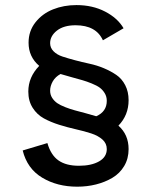

<svg xmlns="http://www.w3.org/2000/svg" viewBox="-20 -719 596 748"><path d="M280.8 8.3Q202.6 8.3 144.3 -26.9Q85.9 -62 68.4 -132.8L164.6 -161.6Q178.2 -114.7 207.8 -94Q237.3 -73.2 287.6 -73.2Q335.9 -73.2 366 -90.3Q396 -107.4 396 -138.2Q396 -160.2 379.2 -175.3Q362.3 -190.4 335.4 -199.2Q308.6 -208 275.9 -215.3Q243.2 -222.7 210.4 -232.9Q177.7 -243.2 150.9 -257.8Q124 -272.5 107.2 -299.1Q90.3 -325.7 90.3 -362.3Q90.3 -418.5 132.8 -462.4Q91.3 -497.6 91.3 -552.7Q91.3 -598.1 118.2 -632.1Q145 -666 186.8 -682.6Q228.5 -699.2 277.8 -699.2Q340.8 -699.2 389.6 -673.8Q438.5 -648.4 461.4 -608.9L380.9 -562Q354.5 -620.6 274.4 -620.6Q228.5 -620.6 201.9 -599.9Q175.3 -579.1 175.3 -550.8Q175.3 -532.7 188.5 -519.3Q201.7 -505.9 223.1 -498.8Q244.6 -491.7 272 -484.4Q299.3 -477.1 328.1 -470.9Q356.9 -464.8 384.3 -453.4Q411.6 -441.9 433.1 -427.2Q454.6 -412.6 467.8 -387.2Q481 -361.8 481 -328.6Q481 -270.5 441.4 -229.5Q481 -194.3 481 -138.2Q481 -101.1 463.9 -72.3Q446.8 -43.5 418 -26.4Q389.2 -9.3 354.2 -0.5Q319.3 8.3 280.8 8.3ZM355 -266.1Q396 -284.2 396 -326.2Q396 -342.8 387.9 -356Q379.9 -369.1 368.7 -377.4Q357.4 -385.7 337.4 -393.8Q317.4 -401.9 301.3 -406.5Q285.2 -411.1 258.3 -418.5Q231.4 -425.8 215.8 -430.7Q195.8 -419.9 185.5 -401.9Q175.3 -383.8 175.3 -365.7Q175.3 -350.1 183.3 -337.6Q191.4 -325.2 203.1 -317.1Q214.8 -309.1 234.9 -301.3Q254.9 -293.5 271.7 -289.1Q288.6 -284.7 314 -277.8Q339.4 -271 355 -266.1Z"/></svg>

Font: HK Grotesk SemiBold Legacy
Style: Regular
Weight: 600
Designer: Alfredo Marco Pradil
Foundry: Hanken Design Co.
Version: Version 2.022;PS 002.022;hotconv 1.0.88;makeotf.lib2.5.64775